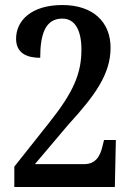

<svg xmlns="http://www.w3.org/2000/svg" viewBox="-20 -744 523 764"><path d="M37 0H437L441 -187H394L388 -163C378 -118 357 -91 316 -91H119L251 -247C358 -364 420 -449 420 -554C420 -656 351 -724 228 -724C105 -724 44 -662 44 -590C44 -531 89 -514 140 -514C140 -607 160 -670 228 -670C277 -670 304 -626 304 -547C304 -453 274 -379 175 -255L37 -81Z"/></svg>

Font: Noto Serif Bengali Condensed SemiBold
Style: Regular
Weight: 600
Width: 3
Designer: Juan Bruce, Universal Thirst, Indian Type Foundry and the Monotype Design Team.
Foundry: Monotype Imaging Inc.
Version: Version 2.003